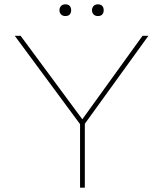

<svg xmlns="http://www.w3.org/2000/svg" viewBox="-20 -865 752 885"><path d="M349 0V-314L357 -282L48 -700H75L364 -309H355L637 -700H664L362 -282L371 -314V0ZM431 -791Q419 -791 411.5 -798.5Q404 -806 404 -818Q404 -829 411 -837Q418 -845 431 -845Q445 -845 451.5 -837.5Q458 -830 458 -818Q458 -806 451.5 -798.5Q445 -791 431 -791ZM281 -791Q269 -791 261.5 -798.5Q254 -806 254 -818Q254 -829 261 -837Q268 -845 281 -845Q295 -845 301.5 -837.5Q308 -830 308 -818Q308 -806 301.5 -798.5Q295 -791 281 -791Z"/></svg>

Font: Lexend Exa Thin
Style: Regular
Weight: 250
Designer: Bonnie Shaver-Troup, Thomas Jockin
Foundry: Lexend
Version: Version 1.007